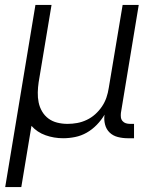

<svg xmlns="http://www.w3.org/2000/svg" viewBox="-20 -550 640 775"><path d="M1 205 123 -530H188L136 -218Q133 -198 132.5 -177Q132 -156 136 -136.5Q140 -117 150 -100Q160 -83 175.5 -71.5Q191 -60 211 -55Q231 -50 252 -50Q252 -50 252.5 -50Q253 -50 253 -50Q272 -50 291.5 -53.5Q311 -57 330 -66Q349 -75 364.5 -89Q380 -103 391.5 -120Q403 -137 409.5 -156Q416 -175 419 -195L475 -530H540L468 -94Q467 -85 468 -76.5Q469 -68 474.5 -61.5Q480 -55 488 -52.5Q496 -50 505 -50H521V8H495Q475 8 455.5 3Q436 -2 422.5 -15Q409 -28 404 -47.5Q399 -67 402 -87Q389 -65 370.5 -46Q352 -27 330 -14.5Q308 -2 283.5 3Q259 8 235 8Q198 8 164 -4Q130 -16 107 -42L66 205Z"/></svg>

Font: Iosevka Curly LtExObl
Style: Regular
Weight: 300
Width: 7
Italic angle: -9°
Monospace: yes
Designer: Belleve Invis
Foundry: Belleve Invis
Version: Version 11.1.0; ttfautohint (v1.8.3)